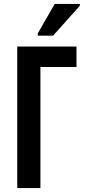

<svg xmlns="http://www.w3.org/2000/svg" viewBox="-20 -949 437 969"><path d="M67 0V-714H366V-611H184V0ZM171 -769V-781L256 -929H383V-920L248 -769Z"/></svg>

Font: Noto Sans ExtraCondensed SemiBold
Style: Regular
Weight: 600
Width: 2
Designer: Monotype Design Team
Foundry: Monotype Imaging Inc.
Version: Version 2.013; ttfautohint (v1.8.4.7-5d5b)